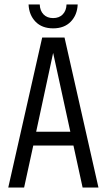

<svg xmlns="http://www.w3.org/2000/svg" viewBox="-20 -840 478 860"><path d="M350 0 309 -188H129L88 0H17L169 -672H269L421 0ZM142 -250H295L218 -603ZM108 -820H158Q159 -792 175 -775.5Q191 -759 218 -759Q245 -759 261 -775.5Q277 -792 278 -820H328Q326 -773 297 -743Q268 -713 218 -713Q168 -713 139 -743Q110 -773 108 -820Z"/></svg>

Font: Khand
Style: Regular
Weight: 400
Designer: Devanagari: Sanchit Sawaria, Jyotish Sonowal; Latin: Satya Rajpurohit
Foundry: Indian Type Foundry
Version: Version 1.101;PS 1.0;hotconv 1.0.78;makeotf.lib2.5.61930; tt